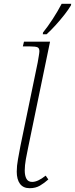

<svg xmlns="http://www.w3.org/2000/svg" viewBox="-20 -979 394 1009"><path d="M136 10Q102 10 85 -13Q68 -36 68 -77Q68 -107 74.5 -142Q81 -177 87 -210L178 -650Q181 -668 184 -685.5Q187 -703 187 -710Q187 -726 177 -730.5Q167 -735 139 -735H100L106 -760H243L128 -204Q122 -177 116 -143Q110 -109 110 -83Q110 -56 119 -39.5Q128 -23 149 -23Q179 -23 220 -56L234 -36Q213 -17 190 -3.5Q167 10 136 10ZM205 -799 206 -808Q231 -839 257 -879Q283 -919 304 -959H354L353 -951Q340 -929 318.5 -901.5Q297 -874 272.5 -847Q248 -820 225 -799Z"/></svg>

Font: Noto Serif ExtraLight
Style: Italic
Weight: 200
Italic angle: -12°
Designer: Monotype Design Team
Foundry: Monotype Imaging Inc.
Version: Version 2.014; ttfautohint (v1.8.4.7-5d5b)